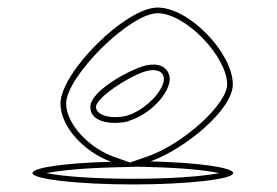

<svg xmlns="http://www.w3.org/2000/svg" viewBox="-20 -732 733 508"><path d="M66 -274C66 -258 186 -244 332 -244C478 -244 597 -258 597 -274C597 -289 502 -302 378 -305C470 -338 596 -442 596 -509C596 -590 482 -712 397 -712C312 -712 140 -540 140 -458C140 -395 205 -329 274 -304C156 -301 66 -289 66 -274ZM103 -274C139 -281 200 -287 274 -289L345 -291L378 -290C457 -288 524 -282 560 -274C515 -265 430 -259 332 -259C233 -259 146 -265 103 -274ZM155 -458C155 -529 323 -697 397 -697C472 -697 581 -581 581 -509C581 -455 463 -351 373 -319L324 -302L279 -318C214 -342 155 -405 155 -458ZM219 -449C219 -405 282 -402 320 -411V-412C365 -425 410 -465 424 -501C429 -512 431 -524 427 -535C418 -563 385 -566 356 -556C318 -544 219 -491 219 -449ZM234 -449C234 -474 322 -530 361 -542C400 -555 423 -538 410 -507C398 -476 356 -438 316 -426C276 -416 234 -426 234 -449Z"/></svg>

Font: Ampere
Style: OuLn
Weight: 400
Version: Version 1